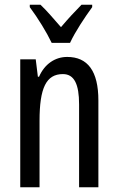

<svg xmlns="http://www.w3.org/2000/svg" viewBox="-20 -786 496 806"><path d="M197 -606H274C295 -652 337 -715 367 -756V-766H322C288 -731 270 -712 236 -672C206 -706 175 -743 150 -766H105V-756C140 -709 176 -650 197 -606ZM262 -547C211 -547 167 -517 144 -464H139L130 -537H65V0H146V-279C146 -417 174 -475 244 -475C292 -475 312 -432 312 -348V0H393V-364C393 -488 348 -547 262 -547Z"/></svg>

Font: Noto Sans Lao Looped ExtraCondensed
Style: Regular
Weight: 400
Width: 2
Designer: Mark Frömberg, Ben Mitchell
Foundry: The Fontpad Ltd
Version: Version 1.002